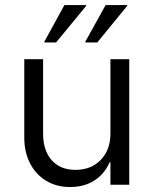

<svg xmlns="http://www.w3.org/2000/svg" viewBox="-20 -736 615 765"><path d="M259.2 9.2Q205 9.2 163.8 -15.8Q122.5 -40.8 99.6 -85.4Q76.7 -130 76.7 -187.5V-500H151.7V-204.2Q151.7 -136.7 185.8 -97.9Q220 -59.2 280.8 -59.2Q343.3 -59.2 381.7 -99.2Q420 -139.2 420 -204.2V-500H495V0H420V-89.2H416.7Q395.8 -41.7 355 -16.2Q314.2 9.2 259.2 9.2ZM320 -566.7V-570L400.8 -715.8H486.7V-712.5L367.5 -566.7ZM156.7 -566.7V-570L236.7 -715.8H323.3V-712.5L203.3 -566.7Z"/></svg>

Font: Funnel Sans Light
Style: Regular
Weight: 300
Designer: NORD ID, Kristian Moeller
Foundry: Dicotype
Version: Version 1.000